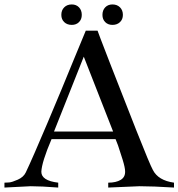

<svg xmlns="http://www.w3.org/2000/svg" viewBox="-21 -844 803 864"><path d="M762 0Q667 -6 607 -6L466 0V-22Q501 -22 522 -34.5Q543 -47 542 -73Q542 -89 531 -125Q520 -161 510 -190L499 -218H211Q167 -115 165 -71Q165 -31 241 -22V0Q165 -6 117 -6L-1 0V-22Q7 -22 20 -23Q33 -24 59 -35.5Q85 -47 95 -68Q125 -131 192.5 -290.5Q260 -450 312 -578L365 -706H418Q418 -704 474 -559.5Q530 -415 592 -258.5Q654 -102 667 -79Q691 -32 762 -22ZM488 -252 356 -589 222 -252ZM532 -777Q532 -757 519 -744.5Q506 -732 485 -732Q465 -732 452.5 -744.5Q440 -757 440 -777Q440 -798 452.5 -811Q465 -824 485 -824Q506 -824 519 -811Q532 -798 532 -777ZM347 -777Q347 -757 334.5 -744.5Q322 -732 302 -732Q281 -732 268 -744.5Q255 -757 255 -777Q255 -798 268 -811Q281 -824 302 -824Q322 -824 334.5 -811Q347 -798 347 -777Z"/></svg>

Font: GFS Artemisia
Style: Regular
Weight: 400
Designer: Takis Katsoulidis and George D. Matthiopoulos
Foundry: Takis Katsoulidis and George D. Matthiopoulos
Version: Version 1.0